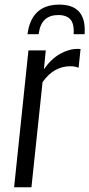

<svg xmlns="http://www.w3.org/2000/svg" viewBox="-20 -791 378 811"><path d="M96.2 -646.5Q112.3 -771.5 230.5 -771.5Q337.9 -771.5 337.9 -664.1Q337.9 -655.8 337.4 -646.5H291Q291.5 -653.8 291.5 -660.6Q291.5 -692.9 277.8 -708.5Q261.2 -727.5 226.1 -727.5Q190.9 -727.5 169.9 -708.5Q148.9 -689.5 143.1 -646.5ZM39.6 0 100.1 -578.1H173.3L165.5 -498.5Q196.3 -542.5 233.9 -563.5Q271.5 -584.5 307.6 -584.5Q315.9 -584.5 320.3 -584L312 -504.9Q296.4 -511.2 277.3 -511.2Q206.5 -511.2 159.7 -443.8L112.8 0Z"/></svg>

Font: Oswald
Style: Light
Weight: 300
Designer: Vernon Adams
Foundry: Vernon Adams
Version: 3.0; ttfautohint (v0.95.6-bc232) -l 8 -r 50 -G 200 -x 0 -w "